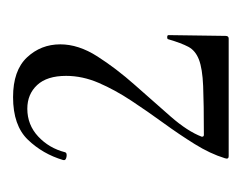

<svg xmlns="http://www.w3.org/2000/svg" viewBox="-58 -711 367 291"><g transform="rotate(-90 125.5 -565.5)"><path d="M31.2 -408.2Q38 -430.4 52.7 -454Q67.4 -477.6 84.7 -501.4Q102 -525.2 118.4 -550Q134.8 -574.8 145.4 -599.4Q156 -624 156 -648.8Q156 -677.8 142.1 -692.7Q128.2 -707.6 106.2 -707.6Q81.8 -707.6 64.1 -691.1Q46.4 -674.6 40.2 -650.2Q39.2 -647.2 33.3 -648.2Q27.4 -649.2 28.4 -653.2Q37.6 -684.2 59.2 -706.7Q80.8 -729.2 123.8 -729.2Q164.2 -729.2 184 -708.1Q203.8 -687 203.8 -657.6Q203.8 -630 185.5 -601.4Q167.2 -572.8 142.1 -544.5Q117 -516.2 94.5 -490.5Q72 -464.8 63.8 -443.2Q63.6 -440 66.6 -440Q114 -440 140.5 -441.1Q167 -442.2 180.7 -447.5Q194.4 -452.8 200.1 -463.6Q205.8 -474.4 211.4 -493.6Q211.4 -495.6 214.6 -495.6Q217.8 -495.6 217.8 -493.6L216.6 -407.2Q216.6 -402.4 212.6 -402.4Q174 -402.4 124.8 -402.4Q75.6 -402.4 34.2 -402.4Q29.2 -402.4 31.2 -408.2Z"/></g></svg>

Font: Cormorant Garamond Light
Style: Regular
Weight: 300
Designer: Christian Thalmann (Catharsis Fonts)
Foundry: Catharsis Fonts
Version: Version 4.001